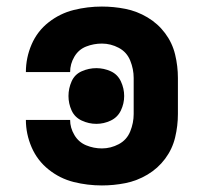

<svg xmlns="http://www.w3.org/2000/svg" viewBox="-20 -558 616 586"><path d="M291 8Q327 8 362.5 1Q398 -6 430 -25Q462 -44 484 -73.5Q506 -103 514.5 -138.5Q523 -174 523 -210V-320Q523 -356 514.5 -391.5Q506 -427 484 -456.5Q462 -486 430 -505Q398 -524 362.5 -531Q327 -538 291 -538Q247 -538 205 -527.5Q163 -517 128.5 -490Q94 -463 76.5 -422.5Q59 -382 59 -338H194Q194 -363 207 -385Q220 -407 243 -416Q266 -425 291 -425Q318 -425 342.5 -412Q367 -399 377.5 -373Q388 -347 388 -320V-210Q388 -183 377.5 -157Q367 -131 342.5 -118Q318 -105 291 -105Q266 -105 243 -114.5Q220 -124 207 -146Q194 -168 194 -192H59Q59 -149 76.5 -108.5Q94 -68 128.5 -40.5Q163 -13 205 -2.5Q247 8 291 8ZM274 -180Q297 -180 318 -190Q339 -200 349 -221Q359 -242 359 -265Q359 -288 349 -309.5Q339 -331 318 -340.5Q297 -350 274 -350Q251 -350 229.5 -340.5Q208 -331 198.5 -309.5Q189 -288 189 -265Q189 -242 198.5 -221Q208 -200 229.5 -190Q251 -180 274 -180Z"/></svg>

Font: Iosevka Sparkle Extrabold
Style: Regular
Weight: 800
Designer: Belleve Invis
Foundry: Belleve Invis
Version: Version 4.5.0; ttfautohint (v1.8.3)